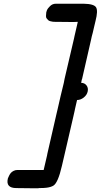

<svg xmlns="http://www.w3.org/2000/svg" viewBox="-20 -815 540 1029"><path d="M22 142Q23 140 24 137Q25 134 29 126Q33 118 38 112Q43 106 52.5 101Q62 96 73 96H180H214L232 19Q233 11 234 8L284 -210L289 -231L305 -301L322 -371L326 -392L377 -610Q378 -616 379 -620L397 -698L373 -697L274 -698Q268 -698 263.5 -698.5Q259 -699 251 -701Q243 -703 239.5 -706Q236 -709 231 -715Q226 -721 226.5 -729Q227 -737 228 -749Q229 -754 232 -761.5Q235 -769 248 -782Q261 -795 279 -795H386H416H429Q484 -794 495 -775.5Q506 -757 492 -703Q490 -695 485 -673.5Q480 -652 477 -639Q475 -633 472 -620.5Q469 -608 468 -602Q456 -552 420 -392Q419 -391 418 -387Q417 -383 417 -381Q417 -380 416 -376Q415 -372 415 -371Q433 -371 443.5 -357.5Q454 -344 450 -325Q446 -306 429 -292.5Q412 -279 393 -279Q387 -252 382 -231Q380 -223 380 -221Q379 -216 376.5 -205.5Q374 -195 373 -190Q345 -70 329 0Q327 10 312 73Q291 165 266 180Q253 188 230 191Q217 193 187 193V194H157L68 193Q10 193 22 142Z"/></svg>

Font: Soda Fountain
Style: RegularOblique
Weight: 400
Version: Version 1.0